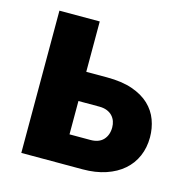

<svg xmlns="http://www.w3.org/2000/svg" viewBox="-83 -597 656 676"><g transform="rotate(15 245.0 -259.0)"><path d="M275.5 -107Q306.5 -107 322.5 -124.2Q338.5 -141.5 338.5 -169.5Q338.5 -181 334.8 -191.8Q331 -202.5 323.2 -210.8Q315.5 -219 303.5 -223.8Q291.5 -228.5 275.5 -228.5H199.5V-107ZM275 -335Q329.5 -335 367.8 -321.8Q406 -308.5 430 -285.8Q454 -263 465 -233Q476 -203 476 -170Q476 -132.5 462.5 -101.2Q449 -70 423.2 -47.5Q397.5 -25 360.2 -12.5Q323 0 276 0H52.5V-518.5H199.5V-335Z"/></g></svg>

Font: Lato 2
Style: Regular
Weight: 900
Designer: Lukasz Dziedzic with Adam Twardoch and Botio Nikoltchev
Foundry: tyPoland Lukasz Dziedzic
Version: Version 2.015; 2015-08-06; http://www.latofonts.com/